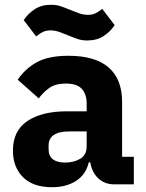

<svg xmlns="http://www.w3.org/2000/svg" viewBox="-20 -770 609 802"><path d="M457 0Q417 0 390.5 -25Q364 -50 357 -92H351Q339 -41 298 -14.5Q257 12 197 12Q118 12 76 -30Q34 -72 34 -141Q34 -224 94.5 -264.5Q155 -305 259 -305H342V-338Q342 -376 322 -398.5Q302 -421 255 -421Q211 -421 185 -402Q159 -383 142 -359L54 -437Q86 -484 134.5 -510.5Q183 -537 266 -537Q378 -537 434 -488Q490 -439 490 -345V-115H539V0ZM252 -91Q289 -91 315.5 -107Q342 -123 342 -159V-221H270Q183 -221 183 -162V-147Q183 -118 201 -104.5Q219 -91 252 -91ZM345 -601Q322 -601 304.5 -607Q287 -613 268 -621Q246 -630 228 -636.5Q210 -643 190 -643Q173 -643 160 -637Q147 -631 131 -618L79 -686Q97 -713 125 -731.5Q153 -750 193 -750Q216 -750 233.5 -744Q251 -738 270 -730Q292 -721 310 -714.5Q328 -708 348 -708Q365 -708 378 -714Q391 -720 407 -733L459 -665Q441 -638 413 -619.5Q385 -601 345 -601Z"/></svg>

Font: IBM Plex Thai
Style: Bold
Weight: 700
Designer: Mike Abbink, Paul van der Laan, Pieter van Rosmalen, Ben Mitchell, Mark Frömberg
Foundry: Bold Monday
Version: Version 1.0